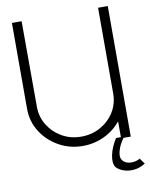

<svg xmlns="http://www.w3.org/2000/svg" viewBox="-95 -769 793 1014"><g transform="rotate(-10 302.0 -262.0)"><path d="M502 -700H554V0H502V-91Q466 -46 412 -20.5Q358 5 297 5Q228 5 169.5 -27.5Q111 -60 75.5 -115.5Q40 -171 40 -240V-700H92L93 -240Q93 -187 120.5 -142.5Q148 -98 194 -71.5Q240 -45 297 -45Q355 -45 401.5 -71.5Q448 -98 475 -142Q502 -186 502 -240ZM602 153Q573 172 542 175Q511 178 485.5 169Q460 160 446 144Q431 122 439.5 80Q448 38 476 -6H521Q508 7 496 30.5Q484 54 480 77.5Q476 101 487 115Q502 134 530.5 135Q559 136 580 123Z"/></g></svg>

Font: Kulim Park ExtraLight
Style: Regular
Weight: 275
Designer: Noponies / Dale Sattler
Foundry: Noponies
Version: Version 1.000; ttfautohint (v1.8.3)